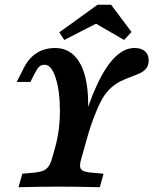

<svg xmlns="http://www.w3.org/2000/svg" viewBox="-20 -783 642 803"><path d="M57.4 0 73.5 -56.5 121.8 -60.9Q147.4 -63.3 161.3 -69.3Q175.1 -75.3 183.7 -88Q192.3 -100.7 199.2 -125.8L210.5 -166.1Q230.6 -238 230.6 -319.6Q230.6 -401.2 212.9 -456.7Q195.2 -512.1 166.9 -512.1Q152.4 -512.1 144 -504Q135.5 -496 123.4 -472.6L107.3 -440.3H50L79.8 -499.2Q94 -527.5 113.9 -546Q133.9 -564.6 158 -573.4Q182.2 -582.3 210.4 -582.3Q264.7 -582.3 298.7 -541.5Q332.6 -500.8 343.6 -425Q354.6 -349.2 342 -246L316.2 -233.9Q350.4 -353.4 386.8 -430.5Q423.2 -507.5 461.9 -544.9Q500.6 -582.3 542.3 -582.3Q570.4 -582.3 586.1 -568.8Q601.9 -555.3 601.9 -531.2Q601.9 -511.5 593.2 -499.2Q584.6 -487 570.9 -479.8Q557.2 -472.6 532.7 -463.5Q505.6 -453.4 486.2 -444.1Q466.7 -434.8 446.5 -417.7Q426.2 -400.6 410.2 -373.7Q394.8 -348.3 376.1 -300.8Q357.4 -253.3 343.6 -203.2L321.8 -125.8Q314.1 -100.7 314.9 -88Q315.6 -75.3 325.8 -69.5Q336 -63.6 360.8 -61.2L413.2 -56.5L397.5 0Q298.8 -2.4 225.4 -2.4H225.4H223.6Q153.3 -2.4 57.4 0ZM228.1 -647.8 388.1 -763.3H444.6L529.9 -649.4L499.2 -615.8L355.5 -699L424.2 -705.7L248.7 -615.8Z"/></svg>

Font: Playfair Micro SmCond SmLight
Style: Italic
Weight: 360
Width: 4
Italic angle: -15.6°
Designer: Claus Eggers Sørensen
Foundry: Claus Eggers Sørensen
Version: Version 2.203;Glyphs 3.3 (3326)